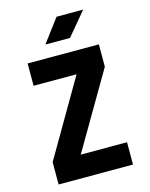

<svg xmlns="http://www.w3.org/2000/svg" viewBox="-137 -1036 874 1122"><g transform="rotate(-15 300.0 -475.0)"><path d="M212 -810H361L478 -950H317ZM75 0H525V-135H245L514 -595V-730H83V-595H343L75 -135Z"/></g></svg>

Font: JetBrains Mono ExtraBold
Style: Regular
Weight: 800
Monospace: yes
Designer: Philipp Nurullin, Konstantin Bulenkov
Foundry: JetBrains
Version: Version 2.305